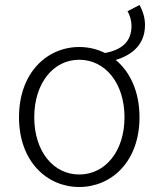

<svg xmlns="http://www.w3.org/2000/svg" viewBox="-20 -735 634 768"><path d="M297 -37C193 -37 117 -130 117 -266C117 -402 193 -496 297 -496C401 -496 478 -402 478 -266C478 -130 401 -37 297 -37ZM490 -690C501 -672 506 -649 506 -631C506 -570 469 -536 400 -523C368 -539 333 -547 297 -547C168 -547 56 -444 56 -266C56 -89 168 13 297 13C426 13 538 -89 538 -266C538 -369 500 -448 443 -495C501 -513 560 -551 560 -635C560 -663 552 -690 538 -715Z"/></svg>

Font: Noto Sans JP Light
Style: Regular
Weight: 300
Designer: Ryoko NISHIZUKA (kana & ideographs); Paul D. Hunt (Latin, Greek & Cyrillic); Wenlong ZHANG (bopomofo); Sandoll Communica
Foundry: Adobe Systems Incorporated
Version: Version 1.004;PS 1.004;hotconv 1.0.82;makeotf.lib2.5.63406